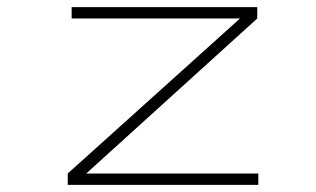

<svg xmlns="http://www.w3.org/2000/svg" viewBox="-20 -520 890 540"><path d="M222.5 -32H706.5V0H170.5V-32L655 -468H181.5V-500H703.5V-468Z"/></svg>

Font: League Mono Wide Thin
Style: Regular
Weight: 100
Width: 8
Designer: Tyler Finck
Foundry: The League of Moveable Type / Tyler Finck
Version: Version 2.210